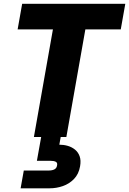

<svg xmlns="http://www.w3.org/2000/svg" viewBox="-20 -722 680 1012"><path d="M72.9 -566.9 96.8 -701.9H640.4L616.5 -566.9H429.9L329.8 0H158.7L258.9 -566.9ZM300.6 -3.3 292.7 40.6Q315.4 40.6 337.1 46.8Q358.8 53.1 375.4 66.6Q392 80.1 399.8 101.7Q407.6 123.3 402.1 154.6Q395.1 195.5 370.1 221.3Q345.1 247.1 311.2 258.8Q277.3 270.5 242.4 270.5H88.7L105.4 176.8H236.1Q254.7 176.8 266.5 170.9Q278.2 165 280.6 150.9Q284.1 135.8 274 130.7Q264 125.5 245.4 125.5H174.5L197.6 -3.3Z"/></svg>

Font: Poppins Variable
Style: Italic
Weight: 100
Italic angle: -10°
Designer: Jonny Pinhorn
Foundry: Indian Type Foundry
Version: Version 6.000